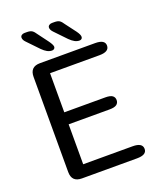

<svg xmlns="http://www.w3.org/2000/svg" viewBox="-145 -879 806 969"><g transform="rotate(-20 258.0 -394.5)"><path d="M474 -587Q474 -554 421.5 -554H156V-344H376Q402.5 -344 414 -335.8Q425.5 -327.5 425.5 -312Q425.5 -296.5 414 -288Q402.5 -279.5 376 -279.5H156V-65H421.5Q474 -65 474 -32Q474 0 421.5 0H125.5Q71.5 0 71.5 -54V-565Q71.5 -619 125.5 -619H421.5Q474 -619 474 -587ZM205.5 -658Q192 -658 179.5 -664.8Q167 -671.5 153 -685.5L94.5 -746.5Q87.5 -753.5 84.8 -759.8Q82 -766 82 -771.5Q82 -779.5 88.2 -784.2Q94.5 -789 104 -789H117Q135 -789 144.5 -782.8Q154 -776.5 165 -759.5L206 -704.5Q221.5 -682.5 221.5 -672.5Q221.5 -665.5 216.5 -661.8Q211.5 -658 205.5 -658ZM352.5 -658Q339.5 -658 327 -664.8Q314.5 -671.5 300.5 -685.5L242 -746.5Q229.5 -759.5 229.5 -771.5Q229.5 -779.5 236 -784.2Q242.5 -789 251.5 -789H264.5Q283 -789 292.2 -782.8Q301.5 -776.5 312.5 -759.5L354 -704.5Q361.5 -694 365 -686.2Q368.5 -678.5 368.5 -672.5Q368.5 -665.5 363.8 -661.8Q359 -658 352.5 -658Z"/></g></svg>

Font: Sono
Style: Regular
Weight: 400
Designer: Tyler Finck
Foundry: Tyler Finck
Version: Version 2.112